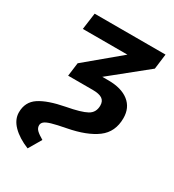

<svg xmlns="http://www.w3.org/2000/svg" viewBox="-200 -633 866 955"><g transform="rotate(30 233.0 -155.5)"><path d="M-20 84Q-20 24 27 -7Q74 -38 168 -56Q249 -71 281.5 -89Q314 -107 314 -147Q314 -173 296.5 -184.5Q279 -196 242 -196H101L111 -273L304 -434H48L61 -529H468L457 -442L251 -276H286Q361 -276 403 -243Q445 -210 445 -150Q445 -71 388 -28.5Q331 14 226 34Q173 44 146 52Q119 60 109 69Q99 78 99 90Q99 106 111.5 118Q124 130 150 145L107 218Q48 194 14 159.5Q-20 125 -20 84Z"/></g></svg>

Font: FiraGO Medium
Style: Italic
Weight: 500
Italic angle: -8°
Designer: bBox Type GmbH
Foundry: bBox Type GmbH
Version: Version 1.001